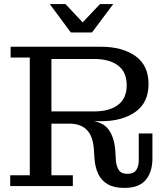

<svg xmlns="http://www.w3.org/2000/svg" viewBox="-20 -912 814 941"><path d="M30 0V-53H126V-630H32V-683H232V-53H337V0ZM589 9Q539 9 508 -9Q477 -27 461.5 -59.5Q446 -92 443 -136L440 -182Q435 -246 405 -276Q375 -306 320 -306H232V-322H391Q475 -323 509 -281Q543 -239 546 -159L548 -125Q550 -98 562 -79Q574 -60 605 -60Q635 -60 647.5 -78.5Q660 -97 660 -125V-258H727V-135Q727 -70 694.5 -30.5Q662 9 589 9ZM232 -306V-366H442Q516 -366 558.5 -398Q601 -430 601 -494Q601 -559 558.5 -591Q516 -623 442 -623H232V-683H474Q579 -683 643.5 -637.5Q708 -592 708 -500Q708 -409 643.5 -363.5Q579 -318 476 -318H403L390 -306ZM327 -753 224 -892H301L407 -779H363L470 -892H535L431 -753Z"/></svg>

Font: Montagu Slab 24pt
Style: Regular
Weight: 400
Designer: Florian Karsten
Foundry: Florian Karsten
Version: Version 1.000